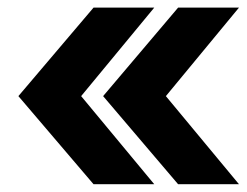

<svg xmlns="http://www.w3.org/2000/svg" viewBox="-20 -596 641 499"><path d="M248 -346.2 442.9 -576.2H601.1L411.1 -346.2L601.1 -117.2H442.9ZM27.8 -346.2 223.1 -576.2H380.9L190.9 -346.2L380.9 -117.2H223.1Z"/></svg>

Font: LT Superior
Style: Bold
Weight: 400
Designer: Daniel Lyons
Foundry: LyonsType
Version: Version 1.000